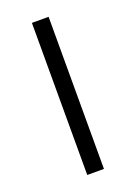

<svg xmlns="http://www.w3.org/2000/svg" viewBox="-106 -557 430 605"><g transform="rotate(-20 108.5 -255.0)"><path d="M80 -510H136V0H80Z"/></g></svg>

Font: Saira SemiCondensed Light
Style: Regular
Weight: 300
Width: 4
Designer: Hector Gatti with collaboration of the Omnibus-Type team
Foundry: Omnibus-Type
Version: Version 0.072; ttfautohint (v1.8)